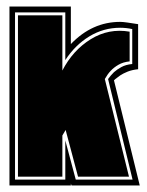

<svg xmlns="http://www.w3.org/2000/svg" viewBox="-20 -568 449 588"><path d="M9 0V-548H197V-433Q262 -501 348 -501Q356 -501 370 -499Q384 -497 403 -494V-356Q384 -354 370.5 -348.5Q357 -343 348 -337Q343 -333 338 -329.5Q333 -326 329 -322L408 0H199L197 -6V0ZM26 -18H180V-138L212 -18H386L311 -326Q319 -337 329 -347Q338 -355 351.5 -362.5Q365 -370 385 -372V-479Q376 -481 366.5 -482Q357 -483 348 -483Q297 -483 253.5 -456.5Q210 -430 180 -384V-530H26ZM35 -27V-521H171V-352Q203 -414 258 -448Q313 -482 377 -471V-380Q357 -378 342.5 -369.5Q328 -361 319 -351Q314 -346 309.5 -339.5Q305 -333 301 -326L375 -27H219L181 -170L171 -153V-27Z"/></svg>

Font: Alumni Sans Collegiate One SC
Style: Regular
Weight: 400
Designer: Robert E. Leuschke
Foundry: Robert E. Leuschke
Version: Version 1.100